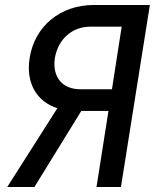

<svg xmlns="http://www.w3.org/2000/svg" viewBox="-20 -750 640 770"><path d="M9 0H118L306 -305H415L367 0H465L581 -730H356C222 -730 119 -645 99 -518C83 -418 126 -343 210 -316ZM302 -392C229 -392 189 -442 200 -517C213 -593 269 -643 342 -643H468L429 -392Z"/></svg>

Font: JetBrains Mono Medium
Style: Italic
Weight: 436
Italic angle: -9°
Monospace: yes
Designer: Philipp Nurullin, Konstantin Bulenkov
Foundry: JetBrains
Version: Version 2.305